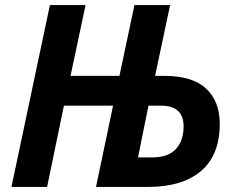

<svg xmlns="http://www.w3.org/2000/svg" viewBox="-20 -734 930 754"><path d="M176 -714H316L257 -436H449L508 -714H648L589 -436H626Q736 -436 789.5 -386Q843 -336 843 -248Q843 -125 769.5 -62.5Q696 0 563 0H357L424 -319H231L165 0H25ZM579 -116Q641 -116 671 -149Q701 -182 701 -237Q701 -319 613 -319H563L522 -116Z"/></svg>

Font: Noto Sans Display
Style: Bold Italic
Weight: 700
Italic angle: -12°
Designer: Monotype Design team
Foundry: Monotype Imaging Inc.
Version: Version 1.000